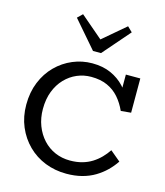

<svg xmlns="http://www.w3.org/2000/svg" viewBox="-140 -1089 1039 1207"><g transform="rotate(15 379.0 -485.0)"><path d="M406 13Q332 13 267.5 -12.5Q203 -38 154.5 -86Q106 -134 78.5 -199Q51 -264 51 -342Q51 -423 78 -489Q105 -555 152 -602Q199 -649 259.5 -674.5Q320 -700 386 -700Q455 -700 507.5 -676.5Q560 -653 596.5 -613.5Q633 -574 654 -524L607 -539V-686H701V-463L635 -457Q614 -504 582.5 -540Q551 -576 506.5 -596Q462 -616 401 -616Q353 -616 309.5 -597.5Q266 -579 232 -543.5Q198 -508 178.5 -457.5Q159 -407 159 -343Q159 -284 178 -234.5Q197 -185 230.5 -148.5Q264 -112 309 -92.5Q354 -73 406 -73Q450 -73 485.5 -83Q521 -93 549.5 -111Q578 -129 601 -152.5Q624 -176 642 -203L709 -147Q687 -114 657.5 -85Q628 -56 590.5 -33.5Q553 -11 507 1Q461 13 406 13ZM542 -983 574 -952 421 -776H369L217 -952L249 -983L395 -858Z"/></g></svg>

Font: BioRhyme ExtraBold
Style: Regular
Weight: 400
Version: Version 1.600;gftools[0.9.33]